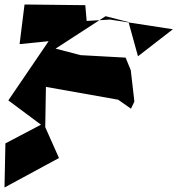

<svg xmlns="http://www.w3.org/2000/svg" viewBox="-23 -738 788 853"><path d="M574 -287 558 -426 535 -482 335 -493 224 -522 446 -666 548 -640 590 -488 745 -608 466 -651 362 -645 356 -715 86 -718 64 -542 193 -555 14 -292 159 -184 1 -101 -3 95 239 -36 178 -173 181 -352 502 -295 559 -255Z"/></svg>

Font: Asimov Silicon
Style: Regular
Weight: 400
Designer: Google
Version: Version 2.000980; 2014